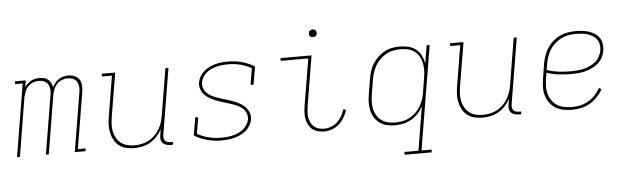

<svg xmlns="http://www.w3.org/2000/svg" viewBox="-53 -900 4307 1318"><g transform="rotate(-5 2100.0 -241.0)"><path d="M35 0 118 -501H66V-520H141L133 -473Q141 -486 153 -497Q165 -508 178 -515Q191 -522 206 -525Q221 -528 235 -528Q252 -528 268 -524Q284 -520 295.5 -510Q307 -500 314 -486Q321 -472 323 -456Q331 -472 342 -486Q353 -500 368.5 -510Q384 -520 400.5 -524Q417 -528 434 -528Q457 -528 477.5 -519.5Q498 -511 509.5 -493Q521 -475 522.5 -452Q524 -429 520 -406L456 -19H508V0H433L501 -410Q504 -429 502 -447.5Q500 -466 490.5 -480.5Q481 -495 464 -502Q447 -509 428 -509Q408 -509 388 -501Q368 -493 353.5 -477.5Q339 -462 331.5 -442Q324 -422 320 -403L254 0H234L302 -410Q305 -429 303 -447.5Q301 -466 291.5 -480.5Q282 -495 265 -502Q248 -509 229 -509Q209 -509 189 -501Q169 -493 154.5 -477.5Q140 -462 132.5 -442Q125 -422 121 -403L55 0Z M842 8Q814 8 787 1.5Q760 -5 739 -21Q718 -37 705 -60.5Q692 -84 686 -111Q680 -138 681 -166.5Q682 -195 687 -223L733 -501H664V-520H757L707 -220Q703 -195 701.5 -169Q700 -143 705 -119Q710 -95 722 -74Q734 -53 753 -38Q772 -23 796.5 -17Q821 -11 847 -11Q871 -11 895.5 -16Q920 -21 943 -33Q966 -45 985 -63.5Q1004 -82 1017.5 -104.5Q1031 -127 1038.5 -151Q1046 -175 1050 -199L1103 -520H1124L1049 -66Q1047 -55 1048.5 -44Q1050 -33 1056.5 -25Q1063 -17 1073.5 -14Q1084 -11 1095 -11H1110L1109 8H1091Q1076 8 1062 3.5Q1048 -1 1038.5 -11Q1029 -21 1027 -36Q1025 -51 1028 -66L1034 -105Q1020 -79 999.5 -56.5Q979 -34 953 -19Q927 -4 898.5 2Q870 8 842 8Z M1441 8Q1391 8 1344 -5Q1297 -18 1257 -42L1277 -165H1298L1279 -52Q1315 -32 1356.5 -21.5Q1398 -11 1442 -11Q1461 -11 1480.5 -12.5Q1500 -14 1519.5 -18.5Q1539 -23 1558 -31Q1577 -39 1593.5 -52Q1610 -65 1621.5 -82.5Q1633 -100 1637 -120Q1640 -140 1633.5 -159Q1627 -178 1614 -191.5Q1601 -205 1584 -214Q1567 -223 1548.5 -230Q1530 -237 1511.5 -242.5Q1493 -248 1474 -254Q1455 -260 1436.5 -266.5Q1418 -273 1401 -282Q1384 -291 1368.5 -302Q1353 -313 1342 -328.5Q1331 -344 1326 -363.5Q1321 -383 1324 -403Q1328 -424 1340 -444Q1352 -464 1369.5 -479Q1387 -494 1408 -503.5Q1429 -513 1450 -518.5Q1471 -524 1492.5 -526Q1514 -528 1536 -528Q1585 -528 1631.5 -515Q1678 -502 1717 -478L1696 -355H1675L1694 -468Q1660 -488 1619.5 -498.5Q1579 -509 1536 -509Q1517 -509 1497.5 -507.5Q1478 -506 1459 -501.5Q1440 -497 1421 -489Q1402 -481 1386 -468Q1370 -455 1359 -437.5Q1348 -420 1345 -401Q1342 -380 1348 -361.5Q1354 -343 1367.5 -329Q1381 -315 1398 -306Q1415 -297 1433.5 -290Q1452 -283 1470.5 -277.5Q1489 -272 1508 -266Q1527 -260 1545.5 -253.5Q1564 -247 1581 -238.5Q1598 -230 1613 -218.5Q1628 -207 1639.5 -191.5Q1651 -176 1656 -157Q1661 -138 1657 -117Q1654 -96 1641.5 -75.5Q1629 -55 1611 -40.5Q1593 -26 1572 -16.5Q1551 -7 1529 -1.5Q1507 4 1485 6Q1463 8 1441 8Z M2150 8Q2127 8 2106 2Q2085 -4 2069.5 -17Q2054 -30 2044 -49Q2034 -68 2030 -89.5Q2026 -111 2027.5 -133.5Q2029 -156 2032 -179L2086 -501H1896V-520H2110L2053 -176Q2050 -156 2048.5 -136.5Q2047 -117 2050 -98.5Q2053 -80 2061 -63Q2069 -46 2082.5 -34Q2096 -22 2114.5 -16.5Q2133 -11 2153 -11Q2176 -11 2200.5 -20Q2225 -29 2243.5 -46.5Q2262 -64 2275 -86.5Q2288 -109 2295 -133L2313 -127Q2305 -100 2290.5 -75Q2276 -50 2254 -30.5Q2232 -11 2204.5 -1.5Q2177 8 2150 8ZM2131 -644Q2125 -644 2119.5 -646Q2114 -648 2110 -652.5Q2106 -657 2105.5 -663.5Q2105 -670 2106 -676Q2106 -681 2108.5 -685Q2111 -689 2115 -691.5Q2119 -694 2123 -695.5Q2127 -697 2132 -697Q2138 -697 2143.5 -694.5Q2149 -692 2153 -687.5Q2157 -683 2158 -676.5Q2159 -670 2158 -664Q2157 -659 2154.5 -655Q2152 -651 2148.5 -648.5Q2145 -646 2140.5 -645Q2136 -644 2131 -644Z M2688 215 2687 196H2784L2834 -106Q2820 -79 2798.5 -56.5Q2777 -34 2750.5 -19Q2724 -4 2695.5 2Q2667 8 2638 8Q2609 8 2582 1.5Q2555 -5 2533.5 -21Q2512 -37 2498 -60Q2484 -83 2478 -110Q2472 -137 2473 -165.5Q2474 -194 2479 -223L2495 -323Q2500 -350 2508 -376.5Q2516 -403 2531 -427Q2546 -451 2567 -471Q2588 -491 2613.5 -504.5Q2639 -518 2666 -523Q2693 -528 2720 -528Q2750 -528 2779 -520.5Q2808 -513 2830 -495.5Q2852 -478 2864.5 -452.5Q2877 -427 2883 -398L2903 -520H2924L2805 196H2874V215ZM2643 -11Q2667 -11 2692 -15.5Q2717 -20 2740 -32Q2763 -44 2782.5 -62.5Q2802 -81 2816 -103.5Q2830 -126 2838 -150Q2846 -174 2850 -199L2866 -299Q2871 -325 2871.5 -351Q2872 -377 2867 -401Q2862 -425 2849.5 -446.5Q2837 -468 2818 -482.5Q2799 -497 2774 -503Q2749 -509 2723 -509Q2699 -509 2673.5 -504.5Q2648 -500 2625 -487.5Q2602 -475 2582.5 -456.5Q2563 -438 2549.5 -415.5Q2536 -393 2528 -369Q2520 -345 2516 -320L2499 -220Q2495 -194 2494 -168.5Q2493 -143 2498 -118.5Q2503 -94 2515.5 -73Q2528 -52 2547.5 -37.5Q2567 -23 2592 -17Q2617 -11 2643 -11Z M3242 8Q3214 8 3187 1.5Q3160 -5 3139 -21Q3118 -37 3105 -60.5Q3092 -84 3086 -111Q3080 -138 3081 -166.5Q3082 -195 3087 -223L3133 -501H3064V-520H3157L3107 -220Q3103 -195 3101.5 -169Q3100 -143 3105 -119Q3110 -95 3122 -74Q3134 -53 3153 -38Q3172 -23 3196.5 -17Q3221 -11 3247 -11Q3271 -11 3295.5 -16Q3320 -21 3343 -33Q3366 -45 3385 -63.5Q3404 -82 3417.5 -104.5Q3431 -127 3438.5 -151Q3446 -175 3450 -199L3503 -520H3524L3449 -66Q3447 -55 3448.5 -44Q3450 -33 3456.5 -25Q3463 -17 3473.5 -14Q3484 -11 3495 -11H3510L3509 8H3491Q3476 8 3462 3.5Q3448 -1 3438.5 -11Q3429 -21 3427 -36Q3425 -51 3428 -66L3434 -105Q3420 -79 3399.5 -56.5Q3379 -34 3353 -19Q3327 -4 3298.5 2Q3270 8 3242 8Z M3857 8Q3827 8 3798 2Q3769 -4 3745.5 -18.5Q3722 -33 3705.5 -56Q3689 -79 3681 -106Q3673 -133 3673.5 -163Q3674 -193 3679 -223L3695 -323Q3700 -350 3709 -377Q3718 -404 3733.5 -428.5Q3749 -453 3771 -473Q3793 -493 3819 -505.5Q3845 -518 3873 -523Q3901 -528 3928 -528Q3952 -528 3975.5 -525.5Q3999 -523 4020.5 -516Q4042 -509 4061 -497Q4080 -485 4092.5 -466.5Q4105 -448 4108.5 -425Q4112 -402 4108 -378Q4104 -354 4092.5 -331.5Q4081 -309 4061 -292Q4041 -275 4018 -264Q3995 -253 3971 -247Q3947 -241 3922.5 -239Q3898 -237 3875 -237Q3831 -237 3788.5 -242Q3746 -247 3706 -261L3699 -220Q3695 -193 3694.5 -166Q3694 -139 3701 -114.5Q3708 -90 3723 -69Q3738 -48 3759 -35Q3780 -22 3806 -16.5Q3832 -11 3860 -11Q3888 -11 3917 -17Q3946 -23 3972 -38Q3998 -53 4019.5 -75.5Q4041 -98 4055 -125L4073 -116Q4057 -87 4033.5 -62.5Q4010 -38 3981 -21.5Q3952 -5 3920 1.5Q3888 8 3857 8ZM3875 -256Q3896 -256 3918 -258Q3940 -260 3961.5 -265Q3983 -270 4004.5 -279.5Q4026 -289 4043.5 -303.5Q4061 -318 4072.5 -339Q4084 -360 4088 -381Q4091 -402 4087.5 -422Q4084 -442 4073 -457.5Q4062 -473 4045 -483Q4028 -493 4009 -499Q3990 -505 3969.5 -507Q3949 -509 3928 -509Q3904 -509 3878 -504.5Q3852 -500 3829 -488Q3806 -476 3785 -457.5Q3764 -439 3750 -416.5Q3736 -394 3728 -369.5Q3720 -345 3716 -320L3709 -280Q3748 -266 3790 -261Q3832 -256 3875 -256Z"/></g></svg>

Font: Iosevka HT Thin Extended
Style: Italic
Weight: 100
Width: 7
Italic angle: -9°
Monospace: yes
Designer: Belleve Invis
Foundry: Belleve Invis
Version: Version 32.3.0; ttfautohint (v1.8.4)